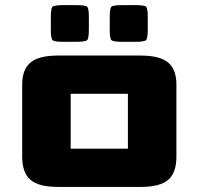

<svg xmlns="http://www.w3.org/2000/svg" viewBox="-20 -729 780 754"><path d="M67.1 -114V-396.7Q67.1 -456.5 100.1 -483.7Q133.1 -510.8 207.1 -510.8H532.8Q607.1 -510.8 640 -483.7Q672.8 -456.5 672.8 -396.7V-114Q672.8 -50.5 640.6 -22.8Q608.3 5 532.8 5H207.1Q132.3 5 99.7 -22.8Q67.1 -50.5 67.1 -114ZM257.6 -145.1Q257.6 -145.1 257.6 -145.1Q257.6 -145.1 257.6 -145.1H482.3Q482.3 -145.1 482.3 -145.1Q482.3 -145.1 482.3 -145.1V-360.7Q482.3 -360.7 482.3 -360.7Q482.3 -360.7 482.3 -360.7H257.6Q257.6 -360.7 257.6 -360.7Q257.6 -360.7 257.6 -360.7ZM179.6 -614.6V-660.1Q179.6 -696.1 186.2 -702.5Q192.9 -708.9 229.4 -708.9H279.2Q315.7 -708.9 322.4 -702.5Q329 -696.1 329 -660.1V-614.6Q329 -578.1 322.4 -571.5Q315.7 -564.8 279.2 -564.8H229.4Q192.9 -564.8 186.2 -571.5Q179.6 -578.1 179.6 -614.6ZM410.9 -614.6V-660.1Q410.9 -696.1 417.6 -702.5Q424.2 -708.9 460.7 -708.9H510.5Q547 -708.9 553.7 -702.5Q560.3 -696.1 560.3 -660.1V-614.6Q560.3 -578.1 553.7 -571.5Q547 -564.8 510.5 -564.8H460.7Q424.2 -564.8 417.6 -571.5Q410.9 -578.1 410.9 -614.6Z"/></svg>

Font: Science Gothic
Style: Regular
Weight: 400
Designer: Thomas Phinney, Vassil Kateliev, Brandon Buerkle
Foundry: Font Detective LLC
Version: Version 1.018